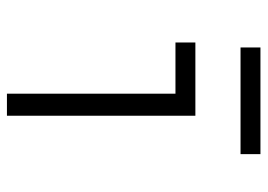

<svg xmlns="http://www.w3.org/2000/svg" viewBox="-126 -626 753 540"><g transform="rotate(90 250.0 -356.5)"><path d="M244 0H306V-530H100V-474H244ZM414 -657V-713H114V-657Z"/></g></svg>

Font: Iosevka SS09 Light
Style: Regular
Weight: 300
Monospace: yes
Designer: Belleve Invis
Foundry: Belleve Invis
Version: Version 5.2.1; ttfautohint (v1.8.3)